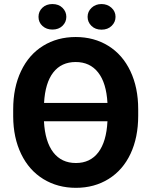

<svg xmlns="http://www.w3.org/2000/svg" viewBox="-20 -900 728 930"><path d="M649.4 -339.4Q649.4 -234.4 612.3 -155.3Q575.2 -76.2 506.1 -33.2Q437 9.8 347.7 9.8Q259.3 9.8 189.9 -32.7Q120.6 -75.2 82.5 -154.1Q44.4 -232.9 43.9 -335.4V-370.6Q43.9 -475.6 81.8 -555.4Q119.6 -635.3 188.7 -678Q257.8 -720.7 346.7 -720.7Q435.5 -720.7 504.6 -678Q573.7 -635.3 611.6 -555.4Q649.4 -475.6 649.4 -371.1ZM347.7 -110.4Q417 -110.4 456.3 -162.1Q495.6 -213.9 500.5 -312.5H192.9Q198.2 -213.9 238 -162.1Q277.8 -110.4 347.7 -110.4ZM346.7 -599.6Q277.3 -599.6 238 -549.1Q198.7 -498.5 193.4 -401.4H500.5Q495.1 -498.5 455.3 -549.1Q415.5 -599.6 346.7 -599.6ZM166.5 -818.4Q166.5 -844.7 185.3 -862.5Q204.1 -880.4 233.9 -880.4Q264.2 -880.4 282.7 -862.1Q301.3 -843.8 301.3 -818.4Q301.3 -793 282.7 -774.9Q264.2 -756.8 233.9 -756.8Q205.1 -756.8 185.8 -774.2Q166.5 -791.5 166.5 -818.4ZM404.3 -818.4Q404.3 -844.2 423.6 -862.3Q442.9 -880.4 471.7 -880.4Q500 -880.4 519.8 -862.5Q539.6 -844.7 539.6 -818.4Q539.6 -793 520.8 -774.7Q502 -756.3 471.7 -756.3Q441.4 -756.3 422.9 -774.7Q404.3 -793 404.3 -818.4Z"/></svg>

Font: Robotiche
Style: Bold
Weight: 700
Designer: Google
Version: Version 2.001150; 2014